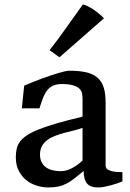

<svg xmlns="http://www.w3.org/2000/svg" viewBox="-20 -823 576 853"><path d="M50.3 -124Q50.3 -144.5 54 -161.6Q57.6 -178.7 68.6 -193.6Q79.6 -208.5 99.9 -221.9Q120.1 -235.4 153.1 -248.5Q186 -261.7 233.4 -275.4Q280.8 -289.1 346.7 -304.7V-379.4Q346.7 -393.1 345 -405.5Q343.3 -418 334.5 -427.5Q325.7 -437 307.4 -443.1Q289.1 -449.2 256.3 -449.7Q232.9 -449.7 217.3 -443.1Q201.7 -436.5 190.7 -422.9Q179.7 -409.2 171.6 -388.9Q163.6 -368.7 155.3 -341.8H77.1L87.4 -442.4Q103.5 -449.2 122.6 -457Q141.6 -464.8 161.4 -472.2Q181.2 -479.5 200.7 -486.1Q220.2 -492.7 237.1 -497.8Q253.9 -502.9 267.1 -505.9Q280.3 -508.8 287.6 -508.8Q331.5 -508.8 362.1 -502Q392.6 -495.1 412.1 -478.8Q431.6 -462.4 440.4 -435.3Q449.2 -408.2 449.2 -368.2V-87.4Q449.2 -74.2 460.9 -68.4Q472.7 -62.5 486.6 -60.5Q500.5 -58.6 512.2 -58.6Q523.9 -58.6 523.9 -57.6V-17.1Q514.2 -13.2 501.2 -8.5Q488.3 -3.9 473.6 0Q459 3.9 444.1 6.8Q429.2 9.8 415.5 9.8Q380.9 9.8 366.2 -8.3Q351.6 -26.4 351.6 -63.5Q328.1 -43.9 310.3 -30Q292.5 -16.1 275.6 -7.3Q258.8 1.5 239.7 5.6Q220.7 9.8 195.3 9.8Q169.9 9.8 144 2Q118.2 -5.9 97.4 -22.2Q76.7 -38.6 63.5 -64Q50.3 -89.4 50.3 -124ZM157.7 -136.2Q157.7 -116.7 164.8 -102.8Q171.9 -88.9 184.1 -79.8Q196.3 -70.8 213.1 -66.7Q230 -62.5 249 -62.5Q275.4 -62.5 300.8 -76.4Q326.2 -90.3 346.7 -109.9V-254.9Q329.1 -248.5 308.1 -243.4Q287.1 -238.3 266.1 -232.7Q245.1 -227.1 225.6 -219.7Q206.1 -212.4 190.9 -201.4Q175.8 -190.4 166.7 -174.6Q157.7 -158.7 157.7 -136.2ZM200.2 -600.1Q238.8 -648.9 274.7 -700.2Q310.5 -751.5 348.1 -803.2Q358.4 -801.3 371.1 -794.9Q383.8 -788.6 396.5 -779.8Q409.2 -771 421.1 -761Q433.1 -751 441.9 -741.7L244.1 -568.4Z"/></svg>

Font: Donegal One
Style: Regular
Weight: 400
Designer: Gary Lonergan
Foundry: Sorkin Type Co.
Version: Version 1.004